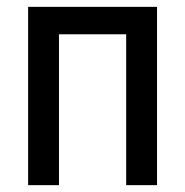

<svg xmlns="http://www.w3.org/2000/svg" viewBox="-20 -540 540 560"><path d="M62 0V-520H438V0H348V-440H152V0Z"/></svg>

Font: Iosevka Term Medium
Style: Regular
Weight: 500
Monospace: yes
Designer: Belleve Invis
Foundry: Belleve Invis
Version: Version 26.3.1